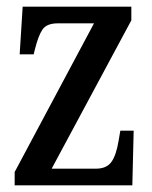

<svg xmlns="http://www.w3.org/2000/svg" viewBox="-20 -556 455 576"><path d="M24 0V-40L262 -486H154Q120 -486 107.5 -467.5Q95 -449 85 -409L81 -393H39L48 -536H374V-495L135 -50H268Q300 -50 314.5 -70.5Q329 -91 336 -135L341 -164H381L377 0Z"/></svg>

Font: Noto Serif Lao ExtraCondensed Medium
Style: Regular
Weight: 500
Width: 2
Designer: Monotype Design Team
Foundry: Monotype Imaging Inc.
Version: Version 2.003; ttfautohint (v1.8.4.7-5d5b)